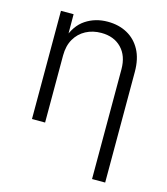

<svg xmlns="http://www.w3.org/2000/svg" viewBox="-112 -633 802 924"><g transform="rotate(15 289.0 -171.5)"><path d="M144.5 -334V0H79.1V-539.1H142.1L142.6 -413.1H130.9Q153.3 -483.4 201.2 -515.1Q249 -546.9 311 -546.9Q366.2 -546.9 408.4 -523.7Q450.7 -500.5 474.6 -456.3Q498.5 -412.1 498.5 -347.2V204.1H433.1V-342.3Q433.1 -409.7 395.5 -448.2Q357.9 -486.8 294.9 -486.8Q252.4 -486.8 218.3 -468.8Q184.1 -450.7 164.3 -416.5Q144.5 -382.3 144.5 -334Z"/></g></svg>

Font: Inter 18pt Light
Style: Regular
Weight: 300
Designer: Rasmus Andersson
Foundry: rsms
Version: Version 4.001;git-66647c0bb